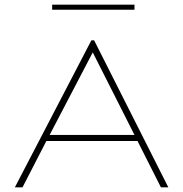

<svg xmlns="http://www.w3.org/2000/svg" viewBox="-20 -808 790 828"><path d="M674 0 573 -200H180L77 0H44L374 -634H386L706 0ZM380 -582 194 -226H560ZM205 -766V-788H560V-766Z"/></svg>

Font: Inconsolata ExtraExpanded ExtraLight
Style: Regular
Weight: 200
Width: 8
Monospace: yes
Designer: Raph Levien, Cyreal, Brenton Simpson
Foundry: Raph Levien, Cyreal, Google
Version: Version 3.100; ttfautohint (v1.8.4.7-5d5b)